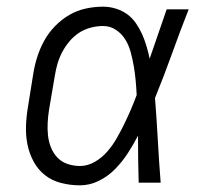

<svg xmlns="http://www.w3.org/2000/svg" viewBox="-20 -548 640 576"><path d="M220 8Q191 8 163.5 1Q136 -6 115 -22.5Q94 -39 81 -63Q68 -87 62.5 -114Q57 -141 58 -170Q59 -199 64 -228L80 -328Q84 -353 92 -378Q100 -403 113 -426.5Q126 -450 145.5 -470Q165 -490 188.5 -503.5Q212 -517 238 -522.5Q264 -528 289 -528Q309 -528 328 -522Q347 -516 362 -505Q377 -494 388 -478Q399 -462 406.5 -445Q414 -428 419.5 -409.5Q425 -391 429 -372Q442 -409 454.5 -446Q467 -483 480 -520H546Q520 -454 496 -387Q472 -320 445 -254Q450 -191 453.5 -127Q457 -63 462 0H396Q395 -35 394.5 -70Q394 -105 394 -141Q380 -114 363.5 -88.5Q347 -63 325.5 -41Q304 -19 276.5 -5.5Q249 8 220 8ZM220 -50Q243 -50 264.5 -62.5Q286 -75 302 -93.5Q318 -112 330 -133Q342 -154 352.5 -175.5Q363 -197 372.5 -219Q382 -241 390 -263Q389 -285 387 -306.5Q385 -328 381.5 -348.5Q378 -369 372.5 -390Q367 -411 356.5 -428.5Q346 -446 328.5 -458Q311 -470 289 -470Q271 -470 252 -465Q233 -460 217 -449.5Q201 -439 188 -423.5Q175 -408 166 -390.5Q157 -373 152 -355Q147 -337 144 -318L127 -218Q124 -199 123 -179.5Q122 -160 124 -141.5Q126 -123 133 -105.5Q140 -88 152.5 -75Q165 -62 183 -56Q201 -50 220 -50Z"/></svg>

Font: Iosevka Etoile Light Oblique
Style: Regular
Weight: 300
Italic angle: -9°
Designer: Belleve Invis
Foundry: Belleve Invis
Version: Version 15.5.2; ttfautohint (v1.8.4)